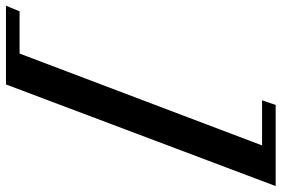

<svg xmlns="http://www.w3.org/2000/svg" viewBox="-306 -614 960 655"><g transform="rotate(-90 174.5 -287.0)"><path d="M-133.3 172.9 213.4 -747.1H481.9L462.9 -700.7H318.8L5.4 126.5H159.2L143.6 172.9Z"/></g></svg>

Font: Elstob 18pt ExtraBold
Style: Italic
Weight: 800
Italic angle: -20°
Designer: Peter S. Baker
Version: Version 1.015